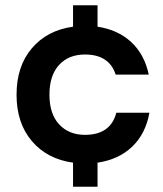

<svg xmlns="http://www.w3.org/2000/svg" viewBox="-20 -695 615 725"><path d="M255.8 10V-80.8Q158.3 -94.2 100.4 -162.1Q42.5 -230 42.5 -337.5Q42.5 -445 100.4 -512.9Q158.3 -580.8 255.8 -594.2V-675H348.3V-594.2Q425.8 -582.5 475.8 -535.8Q525.8 -489.2 541.7 -413.3H416.7Q405 -450.8 375.8 -470Q346.7 -489.2 300.8 -489.2Q239.2 -489.2 202.9 -449.6Q166.7 -410 166.7 -337.5Q166.7 -265 203.3 -225.4Q240 -185.8 300.8 -185.8Q397.5 -185.8 419.2 -269.2H544.2Q530 -190 479.2 -141.2Q428.3 -92.5 348.3 -80.8V10Z"/></svg>

Font: Funnel Display SemiBold
Style: Regular
Weight: 600
Designer: NORD ID, Kristian Moeller
Foundry: Dicotype
Version: Version 1.000